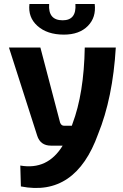

<svg xmlns="http://www.w3.org/2000/svg" viewBox="-20 -732 620 965"><path d="M456 -712Q464 -645 422 -602Q379 -558 301 -558Q217 -558 168 -602Q120 -645 128 -712H227Q221 -630 295 -630Q365 -630 359 -712ZM562 -493Q547 -240 473 -58Q359 259 85 205L82 100Q219 124 295 0H236Q183 0 167 -50L25 -493H183L282 -116Q288 -100 302 -100H341L344 -109Q402 -262 406 -493Z"/></svg>

Font: Taylor Sans Bold LRS
Style: Bold
Weight: 700
Italic angle: -8°
Designer: Natanael Gama
Version: Version 1.001 September 8, 2015